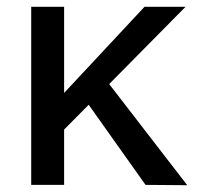

<svg xmlns="http://www.w3.org/2000/svg" viewBox="-20 -545 594 566"><path d="M72 -525H169V0H72ZM274 -269 160 -154 155 -256 406 -525H527ZM216 -272 285 -319 532 1 409 0Z"/></svg>

Font: Lexend
Style: Regular
Weight: 400
Designer: Thomas Jockin
Foundry: Lexend
Version: Version 1.000